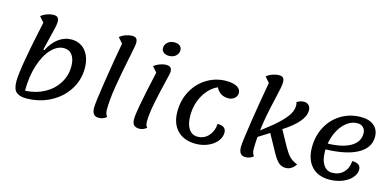

<svg xmlns="http://www.w3.org/2000/svg" viewBox="-75 -1270 3570 1747"><g transform="rotate(15 1710.0 -396.0)"><path d="M666 -377Q666 -265 606.5 -173Q547 -81 444.5 -28Q342 25 218 25Q159 25 127 -1.5Q95 -28 95 -104Q95 -226 194 -681L150 -731Q174 -751 206.5 -762.5Q239 -774 265 -774Q294 -774 306 -761.5Q318 -749 318 -719Q318 -700 310.5 -666.5Q303 -633 288 -573Q269 -499 257 -446L267 -441Q305 -517 361 -558.5Q417 -600 484 -600Q538 -600 579.5 -572.5Q621 -545 643.5 -494.5Q666 -444 666 -377ZM543 -362Q543 -430 515 -468Q487 -506 436 -506Q374 -506 318 -447Q262 -388 227.5 -281.5Q193 -175 193 -40Q292 -44 372 -87Q452 -130 497.5 -202.5Q543 -275 543 -362Z M840 -54Q840 -103 872.5 -311Q905 -519 935 -682L891 -732Q914 -752 946.5 -763.5Q979 -775 1006 -775Q1034 -775 1046 -762.5Q1058 -750 1058 -720Q1058 -703 1046 -645.5Q1034 -588 1031 -571Q998 -410 977.5 -285.5Q957 -161 957 -64Q957 -45 962.5 -28.5Q968 -12 977 -3Q946 25 902 25Q840 25 840 -54Z M1305 -742Q1305 -772 1330 -794.5Q1355 -817 1394 -817Q1427 -817 1445.5 -801.5Q1464 -786 1464 -761Q1464 -729 1439 -707Q1414 -685 1375 -685Q1343 -685 1324 -700.5Q1305 -716 1305 -742ZM1218 -46Q1218 -87 1237.5 -192Q1257 -297 1304 -508L1260 -558Q1284 -577 1315.5 -588.5Q1347 -600 1373 -600Q1403 -600 1415.5 -587.5Q1428 -575 1428 -545Q1428 -537 1409 -459Q1378 -332 1357.5 -229Q1337 -126 1337 -55Q1337 -17 1355 -2Q1322 25 1286 25Q1252 25 1235 8Q1218 -9 1218 -46Z M1581 -217Q1581 -325 1629 -412.5Q1677 -500 1760 -550Q1843 -600 1942 -600Q2005 -600 2041.5 -579.5Q2078 -559 2078 -523Q2078 -493 2054.5 -472.5Q2031 -452 1996 -452Q1916 -452 1880 -524Q1803 -490 1753.5 -404.5Q1704 -319 1704 -211Q1704 -132 1733.5 -87Q1763 -42 1815 -42Q1878 -42 1919 -87.5Q1960 -133 1964 -202Q2045 -202 2045 -141Q2045 -96 2014 -58Q1983 -20 1930.5 2.5Q1878 25 1816 25Q1706 25 1643.5 -39Q1581 -103 1581 -217Z M2758 -33Q2741 -5 2716.5 10Q2692 25 2665 25Q2626 25 2598.5 1.5Q2571 -22 2537 -84L2448 -246L2345 -181Q2340 -116 2340 -64Q2340 -45 2345.5 -28.5Q2351 -12 2360 -3Q2329 25 2285 25Q2223 25 2223 -54Q2223 -103 2255.5 -311Q2288 -519 2318 -682L2274 -732Q2297 -752 2329.5 -763.5Q2362 -775 2389 -775Q2417 -775 2429 -762.5Q2441 -750 2441 -720Q2441 -700 2434.5 -665.5Q2428 -631 2413 -567Q2367 -375 2352 -244L2456 -326Q2528 -386 2569.5 -439.5Q2611 -493 2611 -545Q2611 -560 2606 -578Q2620 -589 2637.5 -594.5Q2655 -600 2672 -600Q2701 -600 2718 -582Q2735 -564 2735 -533Q2735 -430 2545 -308L2627 -159Q2655 -109 2682.5 -80Q2710 -51 2758 -33Z M2972 -232V-213Q2972 -133 3002 -87.5Q3032 -42 3084 -42Q3149 -42 3190 -83Q3231 -124 3235 -192Q3316 -192 3316 -132Q3316 -92 3284 -55.5Q3252 -19 3196.5 3Q3141 25 3074 25Q2968 25 2908 -40Q2848 -105 2848 -219Q2848 -327 2895 -414Q2942 -501 3025 -550.5Q3108 -600 3210 -600Q3289 -600 3333.5 -562Q3378 -524 3378 -457Q3378 -354 3272.5 -295.5Q3167 -237 2972 -232ZM2978 -288Q3116 -291 3192.5 -336Q3269 -381 3269 -460Q3269 -495 3248 -516Q3227 -537 3193 -537Q3142 -537 3097.5 -504.5Q3053 -472 3021.5 -415.5Q2990 -359 2978 -288Z"/></g></svg>

Font: Lemonada
Style: Regular
Weight: 400
Designer: Mohamed Gaber (Arabic) Eduardo Tunni (Latin)
Foundry: Kief Type Foundry
Version: Version 3.006